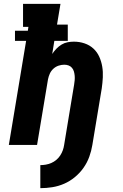

<svg xmlns="http://www.w3.org/2000/svg" viewBox="-20 -755 640 1000"><path d="M190 225V105Q204 105 218.5 102.5Q233 100 247 94Q261 88 273 78Q285 68 293.5 55Q302 42 307 28Q312 14 314 0Q327 -79 340 -157.5Q353 -236 366 -314Q368 -326 369 -337.5Q370 -349 369 -360.5Q368 -372 365 -382.5Q362 -393 355 -401.5Q348 -410 337.5 -414Q327 -418 315 -418Q300 -418 285 -413Q270 -408 258 -397Q246 -386 239.5 -371.5Q233 -357 230 -342L173 0H26L116 -542H58V-595H125L128 -615H100V-735H295L277 -627H333V-542H263L252 -474Q262 -489 274 -501.5Q286 -514 301 -523Q316 -532 332.5 -535Q349 -538 365 -538Q394 -538 420.5 -529Q447 -520 466.5 -502Q486 -484 497 -459.5Q508 -435 512.5 -408Q517 -381 515.5 -352Q514 -323 510 -295L461 0Q456 31 445 61.5Q434 92 415 119Q396 146 370 167.5Q344 189 314 202Q284 215 252.5 220Q221 225 190 225Z"/></svg>

Font: Iosevka Curly Slab HvEx
Style: Italic
Weight: 900
Width: 7
Italic angle: -9°
Monospace: yes
Designer: Belleve Invis
Foundry: Belleve Invis
Version: Version 11.1.0; ttfautohint (v1.8.3)